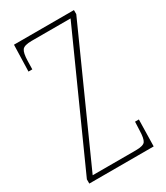

<svg xmlns="http://www.w3.org/2000/svg" viewBox="-180 -791 750 868"><g transform="rotate(-30 195.5 -357.0)"><path d="M22 0V-22L322 -689H119Q80 -689 69.5 -675Q59 -661 58 -620L57 -576H37L41 -714H354V-693L54 -25H280Q319 -25 328.5 -39Q338 -53 339 -93L341 -139H361L358 0Z"/></g></svg>

Font: Noto Serif Georgian ExtraCondensed Thin
Style: Regular
Weight: 100
Width: 2
Designer: Monotype Design Team, Akaki Razmadze
Foundry: Google LLC
Version: Version 2.003; ttfautohint (v1.8.4.7-5d5b)